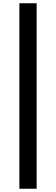

<svg xmlns="http://www.w3.org/2000/svg" viewBox="-20 -874 344 1179"><path d="M99 285V-854H205V285Z"/></svg>

Font: Noto Sans HK Thin ExtraBold
Style: Regular
Weight: 800
Version: Version 2.004-H2;hotconv 1.0.118;makeotfexe 2.5.65603